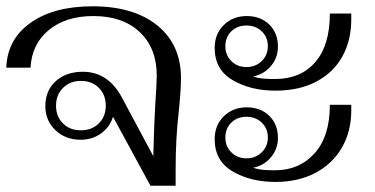

<svg xmlns="http://www.w3.org/2000/svg" viewBox="-20 -590 1192 610"><path d="M555 -342Q555 -305 548 -236Q538 -152 538 -52V0H458L339 -219Q329 -186 301 -166Q273 -146 236 -146Q188 -146 156 -176.5Q124 -207 124 -253Q124 -302 157 -332Q190 -362 243 -362Q325 -362 369 -277L467 -94Q470 -203 473 -253Q478 -325 478 -350Q478 -437 424 -488Q370 -539 277 -539Q189 -539 135 -494.5Q81 -450 77 -375H0Q3 -465 77 -517.5Q151 -570 274 -570Q405 -570 480 -509Q555 -448 555 -342ZM316 -254Q316 -289 294 -311Q272 -333 237 -333Q203 -333 180.5 -311Q158 -289 158 -254Q158 -220 180 -198Q202 -176 237 -176Q272 -176 294 -198Q316 -220 316 -254Z M662 -438Q662 -482 691 -510.5Q720 -539 764 -539Q808 -539 835.5 -512Q863 -485 863 -442Q863 -407 841 -380.5Q819 -354 784 -347Q799 -342 814 -340.5Q829 -339 854 -339Q935 -339 981.5 -392.5Q1028 -446 1028 -547H1096V-529Q1096 -462 1068 -411Q1040 -360 985.5 -331Q931 -302 855 -302Q776 -302 719 -335.5Q662 -369 662 -438ZM831 -443Q831 -472 811.5 -490.5Q792 -509 763 -509Q734 -509 715 -490.5Q696 -472 696 -443Q696 -415 715 -396Q734 -377 763 -377Q792 -377 811.5 -396Q831 -415 831 -443ZM662 -148Q662 -192 691 -220.5Q720 -249 764 -249Q808 -249 835.5 -222Q863 -195 863 -152Q863 -117 841 -90.5Q819 -64 784 -57Q799 -52 814 -50.5Q829 -49 854 -49Q931 -49 979.5 -103Q1028 -157 1028 -257H1096V-239Q1096 -173 1066.5 -121.5Q1037 -70 982.5 -41Q928 -12 855 -12Q776 -12 719 -45.5Q662 -79 662 -148ZM831 -153Q831 -182 811.5 -200.5Q792 -219 763 -219Q734 -219 715 -200.5Q696 -182 696 -153Q696 -125 715 -106Q734 -87 763 -87Q792 -87 811.5 -106Q831 -125 831 -153Z"/></svg>

Font: Fahkwang Light
Style: Regular
Weight: 300
Version: Version 1.000; ttfautohint (v1.6)